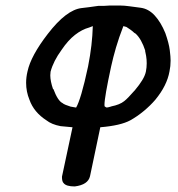

<svg xmlns="http://www.w3.org/2000/svg" viewBox="-20 -452 639 691"><path d="M241 6 198 2Q166 -4 147 -19Q102 -48 86 -93Q74 -122 74 -154Q74 -174 79 -195Q91 -251 152 -330Q219 -417 274 -423Q283 -424 299 -426Q315 -428 335 -431H348Q352 -431 356 -431L373 -432Q377 -432 380 -432H415Q427 -432 445.5 -429.5Q464 -427 487 -424Q515 -420 537 -396Q559 -372 575 -333Q588 -296 591 -271.5Q594 -247 594 -234Q594 -214 590 -195Q581 -144 539 -93Q521 -72 497.5 -52.5Q474 -33 449 -19Q414 0 341 6L304 182Q297 213 249 219Q218 219 209 207Q203 202 203 184ZM314 -358 301 -353Q275 -346 250 -326.5Q225 -307 202 -273Q172 -232 162 -194Q161 -188 161 -181Q161 -160 171 -131L172 -132Q188 -89 205 -81Q208 -78 216.5 -74.5Q225 -71 235 -68H236L253 -65H254Q262 -78 273 -115Q284 -152 297 -213Q305 -254 309 -289Q313 -324 314 -358ZM424 -358Q408 -317 397.5 -281Q387 -245 380 -213Q356 -102 356 -75Q356 -70 357 -68V-69Q359 -67 360.5 -66.5Q362 -66 364 -65Q368 -65 381 -69H380Q411 -75 427 -88Q439 -97 466 -128Q482 -147 492 -163.5Q502 -180 505 -194Q508 -209 508 -224Q508 -227 507.5 -237.5Q507 -248 502 -270L503 -269Q489 -312 468 -331L463 -334Q458 -339 450.5 -344.5Q443 -350 435 -355Z"/></svg>

Font: New Athena Unicode
Style: Bold Italic
Weight: 700
Designer: J. Rusten 1997; rev. by R. Hancock 2001, 2002, rev. by D. Mastronarde 2002-2021
Foundry: Society for Classical Studies (formerly American Philological Association)
Version: Version 5.008